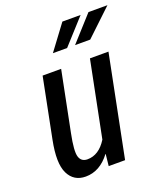

<svg xmlns="http://www.w3.org/2000/svg" viewBox="-139 -838 810 942"><g transform="rotate(-20 266.5 -367.0)"><path d="M183.1 -66.9Q243.2 -66.9 284.2 -132.8L363.3 -528.3H460L354.5 0H269L275.4 -61L274.4 -61.5Q220.7 9.8 146.5 9.8Q84.5 9.8 57.6 -44.9Q30.8 -99.6 54.2 -216.3L116.2 -528.3H212.9L150.4 -215.3Q132.3 -126.5 141.6 -96.7Q150.9 -66.9 183.1 -66.9ZM297.9 -744.1H393.1L275.4 -614.3H201.2ZM434.1 -744.1H533.2L396 -614.3H316.9Z"/></g></svg>

Font: RobotoCondensed-Italic
Style: Italic
Weight: 400
Designer: Google
Version: Version 1.200311; 2013